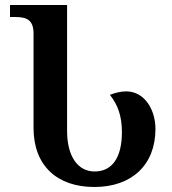

<svg xmlns="http://www.w3.org/2000/svg" viewBox="-20 -734 688 767"><path d="M357 13C507 13 601 -76 601 -219C601 -295 558 -369 484 -369C462 -369 439 -363 419 -355C450 -316 467 -272 467 -206C467 -103 427 -49 358 -49C291 -49 248 -109 248 -211V-714H20V-666H43C89 -666 114 -652 114 -600V-223C114 -72 208 13 357 13Z"/></svg>

Font: Noto Serif Georgian SemiBold
Style: Regular
Weight: 600
Designer: Monotype Design Team, Akaki Razmadze
Foundry: Google LLC
Version: Version 2.003